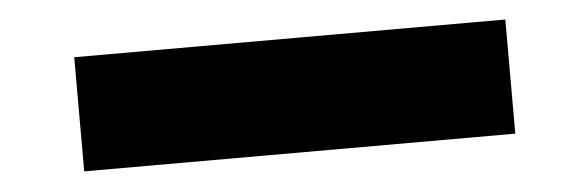

<svg xmlns="http://www.w3.org/2000/svg" viewBox="-27 -14 835 275"><g transform="rotate(-5 390.0 123.0)"><path d="M85.3 205.2V41.1H705.1V205.2Z"/></g></svg>

Font: Poppins Variable
Style: Regular
Weight: 100
Designer: Jonny Pinhorn
Foundry: Indian Type Foundry
Version: Version 6.000